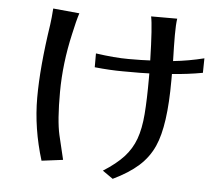

<svg xmlns="http://www.w3.org/2000/svg" viewBox="-51 -663 952 823"><g transform="rotate(5 425.0 -252.0)"><path d="M138.7 -534.2Q142.6 -561.5 145.5 -603.5L258.8 -592.8Q248 -559.6 235.4 -501Q206.1 -373 205.6 -250Q205.1 -127 219.2 -65.4Q233.4 -3.9 244.1 39.1L152.3 50.8Q110.4 -85 110.4 -216.8Q110.4 -348.6 138.7 -534.2ZM344.7 -368.2V-427.7Q425.8 -416 485.8 -416Q545.9 -416 579.1 -418Q575.2 -565.4 566.4 -606.4H678.7Q674.8 -581.1 674.8 -535.6Q674.8 -490.2 676.8 -423.8Q743.2 -430.7 809.6 -447.3L808.6 -384.8Q744.1 -373 676.8 -368.2V-341.8Q676.8 -145.5 636.7 -56.6Q614.3 -5.9 572.3 31.7Q530.3 69.3 462.9 101.6L418 70.3Q473.6 35.2 505.9 0Q538.1 -35.2 554.2 -79.6Q570.3 -124 575.2 -187Q580.1 -250 580.1 -341.8V-362.3Q559.6 -361.3 540 -361.3H465.8Q411.1 -361.3 344.7 -368.2Z"/></g></svg>

Font: GenEi LateMin P v2
Style: Medium
Weight: 500
Designer: o_tamon (Modified)
Foundry: o_tamon / Adobe Systems Incorporated / FONT 910 / Philipp H. Poll
Version: Version 2.1;Original Version 1.004